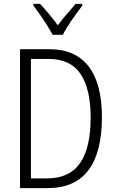

<svg xmlns="http://www.w3.org/2000/svg" viewBox="-20 -967 599 987"><path d="M504 -365Q504 -184 434.5 -92Q365 0 225 0H83V-714H234Q368 -714 436 -625Q504 -536 504 -365ZM446 -362Q446 -510 394 -587Q342 -664 229 -664H139V-50H222Q337 -50 391.5 -128.5Q446 -207 446 -362ZM251 -788Q238 -811 221 -838.5Q204 -866 185.5 -892Q167 -918 152 -938V-947H186Q207 -925 231.5 -895.5Q256 -866 277 -837Q300 -867 321.5 -892.5Q343 -918 369 -947H403V-938Q379 -907 349.5 -864.5Q320 -822 303 -788Z"/></svg>

Font: Noto Sans Sinhala Condensed Light
Style: Regular
Weight: 300
Width: 3
Designer: Jelle Bosma - Monotype Design Team
Foundry: Monotype Imaging Inc.
Version: Version 2.006; ttfautohint (v1.8.4.7-5d5b)